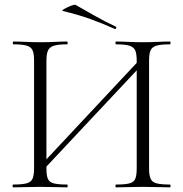

<svg xmlns="http://www.w3.org/2000/svg" viewBox="-20 -803 786 823"><path d="M164 -73 149 -88 588 -557 604 -542ZM36 0Q34 0 34 -6Q34 -12 36 -12Q74 -12 93.5 -17Q113 -22 119.5 -37Q126 -52 126 -81V-544Q126 -573 119.5 -587.5Q113 -602 94 -607.5Q75 -613 37 -613Q35 -613 35 -619Q35 -625 37 -625Q61 -625 90.5 -623.5Q120 -622 152 -622Q187 -622 216 -623.5Q245 -625 268 -625Q270 -625 270 -619Q270 -613 268 -613Q230 -613 211 -607Q192 -601 185.5 -586Q179 -571 179 -542V-81Q179 -52 185 -37Q191 -22 210.5 -17Q230 -12 268 -12Q270 -12 270 -6Q270 0 268 0Q244 0 215.5 -1Q187 -2 152 -2Q120 -2 90 -1Q60 0 36 0ZM477 0Q475 0 475 -6Q475 -12 477 -12Q516 -12 535 -17Q554 -22 560 -37Q566 -52 566 -81V-542Q566 -571 560 -586Q554 -601 535 -607Q516 -613 477 -613Q475 -613 475 -619Q475 -625 477 -625Q501 -625 530 -623.5Q559 -622 593 -622Q625 -622 655 -623.5Q685 -625 709 -625Q711 -625 711 -619Q711 -613 709 -613Q671 -613 651.5 -607.5Q632 -602 625.5 -587.5Q619 -573 619 -544V-81Q619 -52 625.5 -37Q632 -22 651.5 -17Q671 -12 709 -12Q711 -12 711 -6Q711 0 709 0Q685 0 655 -1Q625 -2 593 -2Q559 -2 530 -1Q501 0 477 0ZM472 -679Q421 -702 368.5 -721Q316 -740 249 -756Q244 -757 250.5 -761.5Q257 -766 268.5 -771.5Q280 -777 290.5 -780.5Q301 -784 304 -782Q345 -759 386 -735.5Q427 -712 476 -689Q480 -688 478 -682.5Q476 -677 472 -679Z"/></svg>

Font: Cormorant Light
Style: Regular
Weight: 300
Designer: Christian Thalmann (Catharsis Fonts)
Foundry: Catharsis Fonts
Version: Version 4.000